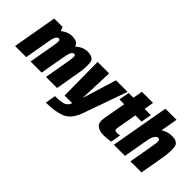

<svg xmlns="http://www.w3.org/2000/svg" viewBox="-72 -1493 2432 2432"><g transform="rotate(45 1144.0 -277.0)"><path d="M-28.5 0H170.5L260.5 -512.5L226.5 -596.5H76ZM249 0H447.5L507 -339Q522 -426 516.8 -513.2Q511.5 -600.5 396 -600.5Q306.5 -600.5 231.2 -527Q156 -453.5 142 -373.5L225.5 -322Q241 -407 257.2 -433.5Q273.5 -460 295 -460Q315 -460 318.5 -436.2Q322 -412.5 306.5 -325.5ZM525 0H723.5L782.5 -339Q798 -425 793.2 -512.8Q788.5 -600.5 673 -600.5Q584 -600.5 508.2 -526.2Q432.5 -452 419 -373.5L503.5 -322Q518.5 -407 534.8 -433.5Q551 -460 572.5 -460Q592 -460 594.8 -436.2Q597.5 -412.5 582.5 -325.5Z M858.5 0H1178L1390 -596.5H1182.5L1043 -142.5H1042L1059.5 -596.5H853ZM754 231.5Q914 231.5 1018.2 190.8Q1122.5 150 1178 0L996 -0.5Q976 58 926.2 74.8Q876.5 91.5 778 91.5Z M1564 7.5Q1627.5 7.5 1689 -4.5L1713 -141.5Q1688.5 -133 1661 -133Q1638 -133 1627.2 -143.8Q1616.5 -154.5 1623 -192L1670 -456H1781.5L1806.5 -596.5H1694.5L1717 -726H1517.5L1495 -596.5H1409L1384.5 -456H1470.5L1416.5 -154Q1400.5 -61.5 1443.8 -27Q1487 7.5 1564 7.5Z M1740.5 0H1939.5L2078.5 -785H1879.5ZM2038 0H2236L2291 -312.5Q2311.5 -428.5 2304.2 -514.5Q2297 -600.5 2186 -600.5Q2081 -600.5 2002.2 -528.2Q1923.5 -456 1906.5 -361L1999 -338Q2010 -398.5 2031.2 -429.2Q2052.5 -460 2077.5 -460Q2100.5 -460 2105.5 -435Q2110.5 -410 2091.5 -306Z"/></g></svg>

Font: Anybody Condensed Black
Style: Italic
Weight: 900
Width: 3
Italic angle: -10°
Version: Version 1.113;gftools[0.9.25]